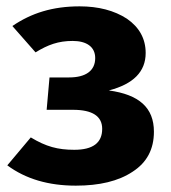

<svg xmlns="http://www.w3.org/2000/svg" viewBox="-20 -568 538 605"><path d="M231 -548C146 -548 79 -527 19 -486L92 -403C131 -427 164 -439 209 -439C252 -439 280 -421 280 -385C280 -345 250 -324 198 -324H136L127 -222H210C271 -222 302 -202 302 -162C302 -118 273 -96 214 -96C162 -96 125 -106 77 -135L3 -47C61 -4 133 17 219 17C293 17 353 3 398 -27C443 -56 465 -98 465 -153C465 -229 418 -270 323 -283C400 -303 439 -342 439 -401C439 -446 419 -482 380 -509C340 -535 290 -548 231 -548Z"/></svg>

Font: Fira Sans
Style: Bold
Weight: 700
Designer: Carrois Corporate & Edenspiekermann AG
Foundry: Carrois Corporate GbR & Edenspiekermann AG
Version: Version 4.203